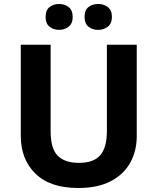

<svg xmlns="http://www.w3.org/2000/svg" viewBox="-20 -940 796 970"><path d="M670.9 -713.9V-252Q670.9 -178.2 638.4 -118.9Q606 -59.6 540.3 -24.9Q474.6 9.8 375 9.8Q233.4 9.8 159.2 -62.5Q85 -134.8 85 -253.9V-713.9H235.8V-276.9Q235.8 -188.5 272 -152.8Q308.1 -117.2 378.9 -117.2Q453.1 -117.2 486.6 -156Q520 -194.8 520 -277.8V-713.9ZM210.4 -854Q210.4 -888.7 230.2 -904.3Q250 -919.9 278.3 -919.9Q306.2 -919.9 326.7 -904.3Q347.2 -888.7 347.2 -854Q347.2 -821.3 326.7 -805.2Q306.2 -789.1 278.3 -789.1Q250 -789.1 230.2 -805.2Q210.4 -821.3 210.4 -854ZM407.2 -854Q407.2 -888.7 427 -904.3Q446.8 -919.9 476.1 -919.9Q503.9 -919.9 524.7 -904.3Q545.4 -888.7 545.4 -854Q545.4 -821.3 524.7 -805.2Q503.9 -789.1 476.1 -789.1Q446.8 -789.1 427 -805.2Q407.2 -821.3 407.2 -854Z"/></svg>

Font: Open Sans
Style: Bold
Weight: 700
Designer: Monotype Design Team
Foundry: Monotype Imaging Inc.
Version: Version 3.000; ttfautohint (v1.8.4)